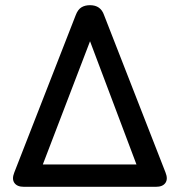

<svg xmlns="http://www.w3.org/2000/svg" viewBox="-20 -720 693 740"><path d="M72 0Q46 0 35.5 -15Q25 -30 35 -55L272 -662Q280 -683 293.5 -691.5Q307 -700 327 -700Q368 -700 381 -662L618 -55Q628 -30 617.5 -15Q607 0 581 0ZM145 -86H506L327 -561Z"/></svg>

Font: Zen Maru Gothic Medium
Style: Regular
Weight: 500
Designer: Yoshimichi Ohira
Foundry: Positype
Version: Version 1.001